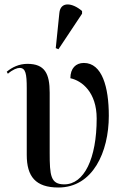

<svg xmlns="http://www.w3.org/2000/svg" viewBox="-20 -824 554 854"><path d="M240 -605 345 -763V-775C302 -812 249 -819 244 -766L228 -610ZM240 10C393 10 464 -148 464 -309C464 -437 434 -544 353 -544C317 -544 293 -520 293 -476C345 -465 410 -413 410 -297C410 -118 354 -4 266 -4C205 -4 201 -43 201 -145V-412C201 -497 179 -540 102 -540C65 -540 34 -525 10 -505L15 -496C37 -515 56 -522 68 -522C94 -521 99 -496 99 -431V-135C99 -39 138 10 240 10Z"/></svg>

Font: Noto Serif Display Condensed Medium
Style: Regular
Weight: 500
Width: 3
Designer: Monotype Design Team
Foundry: Monotype Imaging Inc.
Version: Version 2.009